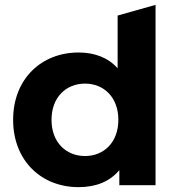

<svg xmlns="http://www.w3.org/2000/svg" viewBox="-20 -762 732 790"><path d="M464 -698V-481C425 -525 369 -546 303 -546C151 -546 34 -438 34 -269C34 -100 151 8 303 8C375 8 432 -15 471 -62V0H620V-742ZM330 -120C252 -120 192 -176 192 -269C192 -362 252 -418 330 -418C407 -418 467 -362 467 -269C467 -176 407 -120 330 -120Z"/></svg>

Font: Talent SemiBold
Style: Bold
Weight: 700
Designer: Mike Powis
Version: Version 1.001;hotconv 1.0.109;makeotfexe 2.5.65596